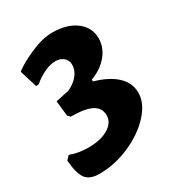

<svg xmlns="http://www.w3.org/2000/svg" viewBox="-150 -608 739 802"><g transform="rotate(-30 219.0 -207.0)"><path d="M8 -17 25 -35Q63 -20 114 -20Q172 -20 208.5 -42Q245 -64 245 -99Q245 -135 213 -152Q181 -169 112 -169L101 -181L93 -254L158 -268Q189 -282 207.5 -305Q226 -328 226 -354Q226 -376 210.5 -389Q195 -402 171 -402Q148 -402 119.5 -389Q91 -376 64 -353L51 -352L25 -436Q60 -463 117.5 -487.5Q175 -512 220 -512Q291 -512 334 -479.5Q377 -447 377 -394Q377 -351 347 -314.5Q317 -278 266 -259V-250Q334 -231 370.5 -196.5Q407 -162 407 -115Q407 -64 361.5 -14.5Q316 35 244 66.5Q172 98 97 98Q51 98 32 72.5Q13 47 8 -17Z"/></g></svg>

Font: Alegreya ExtraBold
Style: Regular
Weight: 800
Designer: Juan Pablo del Peral
Foundry: Huerta Tipografica
Version: Version 2.007; ttfautohint (v1.6)